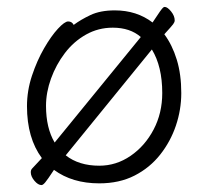

<svg xmlns="http://www.w3.org/2000/svg" viewBox="-20 -514 602 555"><path d="M101 -57Q58 -115 58 -207Q58 -252 72.5 -295.5Q87 -339 107.5 -374.5Q128 -410 147.5 -431Q167 -452 177 -452Q188 -452 193 -442Q213 -457 241.5 -470.5Q270 -484 312 -484Q375 -484 421 -449Q436 -472 442.5 -481Q449 -490 451.5 -492Q454 -494 456 -494Q464 -494 474.5 -481Q485 -468 485 -455Q485 -450 480.5 -444Q476 -438 455 -415Q478 -384 491 -341.5Q504 -299 504 -245Q504 -197 488.5 -151Q473 -105 443 -67Q413 -29 369 -6.5Q325 16 267 16Q189 16 136 -23Q117 6 110.5 13.5Q104 21 100 21Q90 21 79.5 8.5Q69 -4 69 -16Q69 -23 73 -27ZM387 -407Q356 -434 306 -434Q264 -434 228.5 -414Q193 -394 167.5 -360.5Q142 -327 127.5 -287Q113 -247 113 -208Q113 -144 138 -102ZM170 -65Q208 -35 267 -35Q316 -35 357.5 -63.5Q399 -92 424 -139.5Q449 -187 449 -245Q449 -322 419 -371Z"/></svg>

Font: Moon Stars Kai HW Light
Style: Regular
Weight: 300
Designer: GuiWonder
Version: Version 1.101